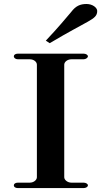

<svg xmlns="http://www.w3.org/2000/svg" viewBox="-20 -960 516 980"><path d="M71.3 0H406.9C417.8 0 428.7 -5.9 428.7 -13.9C428.7 -21.8 417.8 -27.7 406.9 -27.7H344.6C324.8 -27.7 307.9 -41.6 307.9 -55.4V-629.7C307.9 -644.6 324.8 -657.4 344.6 -657.4H406.9C417.8 -657.4 428.7 -665.3 428.7 -672.3C428.7 -680.2 417.8 -686.1 406.9 -686.1H71.3C58.4 -686.1 50.5 -680.2 50.5 -672.3C50.5 -665.3 58.4 -657.4 71.3 -657.4H131.7C152.5 -657.4 168.3 -644.6 168.3 -629.7V-55.4C168.3 -41.6 152.5 -27.7 131.7 -27.7H71.3C58.4 -27.7 50.5 -21.8 50.5 -13.9C50.5 -5.9 58.4 0 71.3 0ZM233.7 -739.6C338.6 -802 389.1 -826.7 428.7 -849.5C461.4 -868.3 476.2 -879.2 476.2 -904C476.2 -920.8 452.5 -939.6 421.8 -939.6C389.1 -939.6 366.3 -929.7 342.6 -898C312.9 -863.4 281.2 -823.8 213.9 -752.5Z"/></svg>

Font: Biblismive
Style: Regular
Weight: 400
Designer: Susan Drake
Foundry: Susan Drake
Version: Version 1.0; ttfautohint (v1.8.4.7-5d5b)